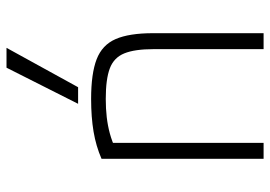

<svg xmlns="http://www.w3.org/2000/svg" viewBox="-140 -690 830 590"><g transform="rotate(-90 275.0 -395.0)"><path d="M82 -498Q121 -515 165.5 -522.5Q210 -530 266 -530Q344 -530 388 -513Q432 -496 450 -454.5Q468 -413 468 -340V0H419V-338Q419 -396 406 -428Q393 -460 360 -472.5Q327 -485 266 -485Q236 -485 210 -482Q184 -479 160 -472.5Q136 -466 110 -454L131 -486V0H82ZM302 -570H251L362 -790H423Z"/></g></svg>

Font: M PLUS Code Latin SemiExpanded Light
Style: Regular
Weight: 300
Width: 6
Designer: Coji Morishita
Foundry: UNDERFOREST DESIGN
Version: Version 1.002; ttfautohint (v1.8.3)